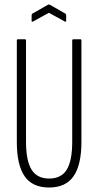

<svg xmlns="http://www.w3.org/2000/svg" viewBox="-20 -830 438 856"><path d="M199 6Q124 6 89.5 -44.5Q55 -95 55 -197V-649Q55 -655 60 -655H91Q96 -655 96 -649V-198Q96 -114 120.5 -74Q145 -34 199 -34Q253 -34 277.5 -73.5Q302 -113 302 -198V-649Q302 -655 307 -655H338Q343 -655 343 -649V-197Q343 -95 308 -44.5Q273 6 199 6ZM127 -734Q121 -731 121 -736V-761Q121 -767 124 -769L194 -809Q198 -811 202 -809L272 -769Q275 -767 275 -761V-736Q275 -732 269 -734L198 -773Z"/></svg>

Font: Sofia Sans Extra Condensed Light
Style: Regular
Weight: 300
Designer: Botio Nikoltchev, Ani Petrova
Foundry: lettersoup
Version: Version 4.101